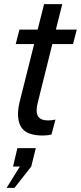

<svg xmlns="http://www.w3.org/2000/svg" viewBox="-20 -651 391 928"><path d="M157 -119Q157 -93 170.5 -81Q184 -69 213 -69Q230 -69 248 -73L229 -1Q211 4 187 4Q125 4 96 -21Q67 -46 67 -101Q67 -127 76 -163L145 -438H56L74 -508H162L193 -631H281L250 -508H351L333 -438H233L163 -157Q157 -135 157 -119ZM153 65 131 154 50 257H12L76 154H43L64 65Z"/></svg>

Font: CST
Style: Italic
Weight: 400
Italic angle: -14°
Version: Version 1.00